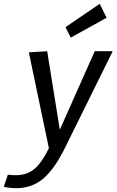

<svg xmlns="http://www.w3.org/2000/svg" viewBox="-104 -774 610 1005"><path d="M-20 143Q35 143 74 112Q113 81 152 2L47 -500L143 -506L209 -95L392 -506H486L241 -10Q184 108 124 159.5Q64 211 -18 211Q-50 211 -84 204L-63 140Q-47 143 -20 143ZM454 -681 266 -577 239 -632 418 -754Z"/></svg>

Font: Rambla
Style: Italic
Weight: 400
Italic angle: -12°
Designer: Martin Sommaruga
Foundry: Martin Sommaruga
Version: Version 1.001